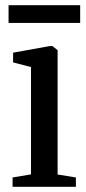

<svg xmlns="http://www.w3.org/2000/svg" viewBox="-20 -720 332 740"><path d="M28.5 0V-36L99.5 -48V-461.5L30.5 -479.5V-517L172 -542.5H182L202 -526.5V-47.5L272.5 -36V0ZM289 -700V-631.5H13V-700Z"/></svg>

Font: Merriweather 72pt
Style: Regular
Weight: 400
Version: Version 2.100